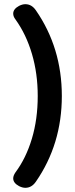

<svg xmlns="http://www.w3.org/2000/svg" viewBox="-20 -763 358 916"><path d="M43 88Q43 75 54 59Q104 -8 132 -101Q160 -194 160 -305Q160 -412 132.5 -505.5Q105 -599 54 -670Q43 -684 43 -698Q43 -720 71 -735Q87 -743 101 -743Q131 -743 151 -714Q275 -535 275 -305Q275 -75 151 104Q131 133 101 133Q87 133 71 125Q43 110 43 88Z"/></svg>

Font: Kodchasan SemiBold
Style: Regular
Weight: 600
Version: Version 1.000; ttfautohint (v1.6)